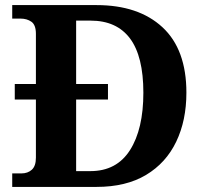

<svg xmlns="http://www.w3.org/2000/svg" viewBox="-20 -734 807 754"><path d="M28 0V-53H64Q89 -53 105 -67.5Q121 -82 121 -115V-343H38V-404H121V-601Q121 -636 103.5 -648.5Q86 -661 60 -661H28V-714H359Q524 -714 618 -627Q712 -540 712 -370Q712 -261 672 -177.5Q632 -94 553.5 -47Q475 0 359 0ZM335 -62Q438 -62 490.5 -144.5Q543 -227 543 -370Q543 -513 490.5 -583Q438 -653 336 -653H279V-404H404V-343H279V-62Z"/></svg>

Font: Noto Serif
Style: Bold
Weight: 700
Designer: Monotype Design Team
Foundry: Monotype Imaging Inc.
Version: Version 2.014